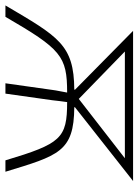

<svg xmlns="http://www.w3.org/2000/svg" viewBox="70 -604 522 725"><g transform="rotate(90 331.5 -241.0)"><path d="M-11 0H32C154 -210 180 -233 318 -233C315 -214 310 -194 308 -177L283 0H322L347 -177C349 -194 351 -214 354 -233C491 -233 511 -210 574 0H617C556 -200 542 -259 373 -260L374 -263L652 -482H85L307 -263V-260C137 -259 107 -200 -11 0ZM342 -277 163 -451H566Z"/></g></svg>

Font: Exo 2 Extra Light
Style: Italic
Weight: 250
Italic angle: -8°
Designer: Natanael Gama
Version: Version 1.001;PS 001.001;hotconv 1.0.88;makeotf.lib2.5.64775